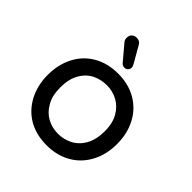

<svg xmlns="http://www.w3.org/2000/svg" viewBox="-195 -839 984 984"><g transform="rotate(45 297.0 -347.5)"><path d="M274.4 -563.5 207 -643.6Q197.3 -653.3 197.3 -668.9Q197.3 -686.5 207.5 -696.3Q217.8 -706.1 234.4 -706.1Q257.8 -706.1 267.6 -686.5L317.4 -599.6Q324.2 -587.9 324.2 -580.1Q324.2 -568.4 316.9 -560.5Q309.6 -552.7 296.9 -552.7Q283.2 -552.7 274.4 -563.5ZM165 -21.5Q108.4 -54.7 77.1 -114.3Q45.9 -173.8 45.9 -249Q45.9 -325.2 77.1 -384.8Q108.4 -444.3 165.5 -476.6Q222.7 -508.8 296.9 -508.8Q371.1 -508.8 427.7 -476.6Q485.4 -443.4 516.6 -384.3Q547.9 -325.2 547.9 -249Q547.9 -172.9 516.6 -114.3Q484.4 -53.7 427.2 -21.5Q370.1 10.7 296.9 10.7Q221.7 10.7 165 -21.5ZM374 -90.8Q412.1 -110.4 434.6 -150.9Q457 -191.4 457 -250Q457 -311.5 433.6 -349.6Q412.1 -386.7 376.5 -406.2Q340.8 -425.8 296.9 -425.8Q256.8 -425.8 219.7 -408.2Q181.6 -388.7 159.2 -348.6Q136.7 -308.6 136.7 -250Q136.7 -187.5 160.2 -149.4Q181.6 -111.3 217.3 -91.8Q252.9 -72.3 296.9 -72.3Q336.9 -72.3 374 -90.8Z"/></g></svg>

Font: jf-openhuninn-1.0
Style: Regular
Weight: 400
Designer: [Kosugi Maru]
      Designed by Motoya company      

      [Varela Round]
      Joe Prince(Latin component); Avraham Co
Foundry: justfont CO.,LTD.
Version: 1.0